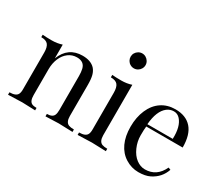

<svg xmlns="http://www.w3.org/2000/svg" viewBox="-129 -1089 1653 1427"><g transform="rotate(30 698.0 -375.5)"><path d="M365.2 -528.8Q435.1 -528.8 471.2 -491.2Q489.7 -470.7 497.8 -440.7Q505.9 -410.6 505.9 -359.9V-92.8Q505.9 -39.6 537.1 -27.3Q553.7 -21 582 -21V0Q490.2 -3.9 462.2 -3.9Q434.1 -3.9 350.1 0V-21Q397.5 -21 409.2 -49.3Q416 -64.9 416 -92.8V-381.8Q416 -418 410.2 -442.4Q397.5 -497.1 335 -497.1Q293.9 -497.1 262 -473.1Q230 -449.2 212.4 -407.5Q194.8 -365.7 194.8 -314.9V-92.8Q194.8 -39.6 222.2 -27.3Q236.3 -21 261.2 -21V0Q177.2 -3.9 148.9 -3.9Q120.6 -3.9 28.8 0V-21Q84 -21 97.7 -49.3Q105.5 -64.9 105 -92.8V-405.8Q105 -452.1 88.1 -473.1Q71.3 -494.1 28.8 -494.1V-515.1Q60.1 -512.2 107.2 -512.2Q154.3 -512.2 194.8 -525.9V-408.2Q242.2 -528.8 365.2 -528.8Z M795.4 -732.9Q804.2 -718.3 804.2 -701.2Q804.2 -684.1 795.4 -669.2Q786.6 -654.3 772 -645.8Q757.3 -637.2 740.2 -637.2Q723.1 -637.2 708.3 -645.8Q693.4 -654.3 684.8 -669.2Q676.3 -684.1 676.3 -701.2Q676.3 -718.3 684.8 -732.9Q693.4 -747.6 708.3 -756.3Q723.1 -765.1 740.2 -765.1Q757.3 -765.1 772 -756.3Q786.6 -747.6 795.4 -732.9ZM868.2 -21V0Q776.4 -3.9 747.1 -3.9Q717.8 -3.9 626 0V-21Q681.2 -21 694.8 -49.3Q702.6 -64.9 702.1 -92.8V-405.8Q702.1 -452.1 685.3 -473.1Q668.5 -494.1 626 -494.1V-515.1Q657.2 -512.2 704.3 -512.2Q751.5 -512.2 792 -525.9V-92.8Q792.5 -39.6 823.7 -27.3Q840.3 -21 868.2 -21Z M1101.6 -490.2Q1044.9 -446.8 1035.2 -328.1H1252.9Q1257.3 -435.5 1212.4 -485.4Q1190.4 -509.8 1158.9 -509.8Q1127.4 -509.8 1101.6 -490.2ZM1162.1 -528.8Q1252 -528.8 1300.5 -474.4Q1349.1 -419.9 1349.1 -309.1H1036.6Q1033.2 -283.2 1033.2 -231.2Q1033.2 -179.2 1054.9 -129.9Q1076.7 -80.6 1111.8 -54.2Q1147 -27.8 1186 -27.8Q1286.6 -27.8 1333 -127.9L1353 -120.1Q1326.7 -42.5 1251.5 -4.9Q1213.4 14.2 1154.1 14.2Q1094.7 14.2 1042.7 -18.3Q990.7 -50.8 963.4 -109.6Q936 -168.5 936 -250.2Q936 -332 963.9 -396Q991.7 -460 1042.7 -494.4Q1093.8 -528.8 1162.1 -528.8Z"/></g></svg>

Font: PlayfairDisplay-Regular
Style: Regular
Weight: 400
Designer: Claus Eggers Sørensen
Foundry: Claus Eggers Sørensen
Version: Version 1.002;PS 001.002;hotconv 1.0.70;makeotf.lib2.5.58329